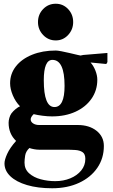

<svg xmlns="http://www.w3.org/2000/svg" viewBox="-20 -787 603 1026"><path d="M259 219Q182 219 124.5 202Q67 185 35.5 155Q4 125 4 86Q4 67 18.5 35Q33 3 66 -34Q26 -72 26 -131Q26 -143 30 -157Q34 -171 41 -181Q51 -194 64 -204.5Q77 -215 87 -219Q63 -243 48.5 -277.5Q34 -312 34 -342Q34 -393 65 -432.5Q96 -472 151.5 -494.5Q207 -517 278 -517Q288 -517 308.5 -513Q329 -509 352.5 -503.5Q376 -498 395 -493.5Q414 -489 420.5 -488Q427 -487 413 -491L410 -492L554 -504V-455L548 -445L464 -453Q480 -435 490 -409.5Q500 -384 500 -361Q500 -304 469 -259.5Q438 -215 383.5 -190Q329 -165 258 -165Q235 -165 207.5 -168.5Q180 -172 160 -177L158 -175Q144 -161 144 -149Q144 -136 157 -127.5Q170 -119 189 -119H395Q457 -119 496 -88Q535 -57 535 -7Q535 59 500 110Q465 161 402.5 190Q340 219 259 219ZM271 -215Q325 -215 325 -328Q325 -467 260 -467Q214 -467 214 -358Q214 -215 271 -215ZM275 181Q319 181 355.5 166Q392 151 414 124Q436 97 436 62Q436 36 421 26Q406 16 382 14.5Q358 13 329 13H189Q177 13 163 10.5Q149 8 137 4Q118 22 114.5 44Q111 66 111 82Q111 117 135.5 139Q160 161 197.5 171Q235 181 275 181ZM278 -571Q238 -571 210.5 -600Q183 -629 183 -669Q183 -710 210.5 -738.5Q238 -767 278 -767Q317 -767 344 -738.5Q371 -710 371 -669Q371 -629 344 -600Q317 -571 278 -571Z"/></svg>

Font: Wittgenstein Black
Style: Regular
Weight: 900
Designer: Jörg Drees
Foundry: Jörg Drees
Version: Version 1.303; ttfautohint (v1.8.4.7-5d5b)